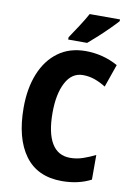

<svg xmlns="http://www.w3.org/2000/svg" viewBox="-101 -993 741 1066"><g transform="rotate(10 270.0 -460.0)"><path d="M339 -590Q276 -590 242 -525.5Q208 -461 208 -355Q208 -242 243 -183.5Q278 -125 347 -125Q384 -125 419 -137Q454 -149 488 -166V-27Q417 10 324 10Q186 10 115.5 -86.5Q45 -183 45 -356Q45 -464 78.5 -547Q112 -630 176 -677Q240 -724 331 -724Q378 -724 424 -712.5Q470 -701 513 -677L468 -548Q438 -567 406 -578.5Q374 -590 339 -590ZM487 -920Q471 -902 443.5 -874.5Q416 -847 385.5 -819Q355 -791 330 -770H223V-783Q248 -820 273 -858.5Q298 -897 316 -930H487Z"/></g></svg>

Font: Noto Sans Lao UI Cond ExtBd
Style: Regular
Weight: 800
Width: 3
Designer: Monotype Design Team
Foundry: Monotype Imaging Inc.
Version: Version 2.000; ttfautohint (v1.8.4.7-5d5b)